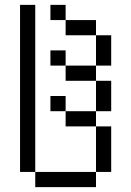

<svg xmlns="http://www.w3.org/2000/svg" viewBox="-20 -770 540 790"><path d="M125 -62.5V0H375V-62.5ZM125 -62.5V-750H62.5V-62.5ZM375 -62.5H437.5V-250H375ZM375 -250V-312.5H250V-250ZM250 -312.5V-375H187.5V-312.5ZM375 -312.5H437.5Q437.5 -312.5 437.5 -437.5H375Q375 -437.5 375 -312.5ZM375 -437.5V-500H250V-437.5ZM250 -500V-562.5H187.5V-500ZM375 -500H437.5Q437.5 -500 437.5 -625H375Q375 -625 375 -500ZM375 -625V-687.5H250V-625ZM250 -687.5V-750H187.5V-687.5Z"/></svg>

Font: CalcUnifontExMono
Style: Regular
Weight: 500
Version: Version 15.0.06